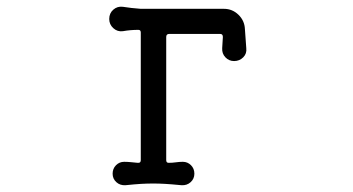

<svg xmlns="http://www.w3.org/2000/svg" viewBox="-20 -531 1040 566"><path d="M702 -445 706 -389Q708 -373 697 -362Q686 -351 670 -351Q655 -351 644.5 -362Q634 -373 635 -389L637 -422Q637 -431 629 -431H479Q470 -431 470 -422V-59Q470 -51 477 -51Q488 -51 498.5 -52.5Q509 -54 519 -54Q533 -54 543 -44Q553 -34 553 -19Q553 -4 542 6Q531 16 515 15Q484 12 466 11Q448 10 432 10Q414 10 396.5 11Q379 12 350 15Q334 16 323 6Q312 -4 312 -19Q312 -34 322 -44Q332 -54 346 -54Q355 -54 365.5 -53Q376 -52 386 -51H388Q395 -51 395 -59V-435Q395 -443 388 -443Q376 -443 364.5 -442Q353 -441 342 -439Q326 -437 314 -448Q302 -459 302 -475Q302 -492 314 -502.5Q326 -513 342 -511Q367 -507 395 -505H640Q665 -505 683 -487.5Q701 -470 702 -445Z"/></svg>

Font: Kiwi Maru
Style: Regular
Weight: 400
Designer: Hiroki-Chan
Version: Version 1.100